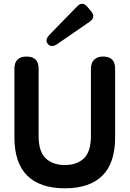

<svg xmlns="http://www.w3.org/2000/svg" viewBox="-20 -1006 702 1039"><path d="M331 13Q197 13 127.5 -55.5Q58 -124 58 -263V-634Q58 -700 124 -700Q189 -700 189 -634V-270Q189 -185 227.5 -149Q266 -113 331 -113Q396 -113 434 -149Q472 -185 472 -270V-634Q472 -666 489.5 -683Q507 -700 538 -700Q603 -700 603 -634V-263Q603 -124 534 -55.5Q465 13 331 13ZM289 -767Q258 -746 239 -768Q221 -789 247 -817L397 -971Q426 -1001 453 -969L473 -945Q500 -913 466 -889Z"/></svg>

Font: Zen Maru Gothic Black
Style: Regular
Weight: 900
Designer: Yoshimichi Ohira
Foundry: Positype
Version: Version 1.001